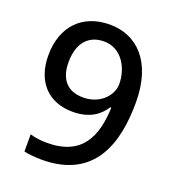

<svg xmlns="http://www.w3.org/2000/svg" viewBox="-134 -824 839 936"><g transform="rotate(20 286.0 -356.5)"><path d="M525 -409C525 -622 416 -723 277 -723C136 -723 45 -631 45 -480C45 -341 126 -261 249 -261C337 -261 386 -298 415 -344H421C415 -195 367 -76 184 -76C154 -76 121 -80 96 -88V1C119 7 161 10 188 10C466 10 525 -204 525 -409ZM278 -636C371 -636 418 -546 418 -466C418 -407 362 -344 274 -344C190 -344 149 -396 149 -482C149 -586 202 -636 278 -636Z"/></g></svg>

Font: Noto Sans Gujarati Medium
Style: Regular
Weight: 500
Designer: Jelle Bosma - Monotype Design Team, Universal Thirst
Foundry: Monotype Imaging Inc.
Version: Version 2.106